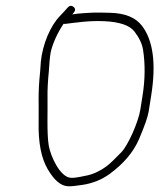

<svg xmlns="http://www.w3.org/2000/svg" viewBox="-20 -665 553 667"><path d="M230.9 -615C243.9 -617 255.9 -618.3 267 -619C306 -621.3 303.1 -622.2 363.7 -620.5C414.4 -619.1 450.7 -604.3 472.7 -576C512 -525.3 522.9 -444.6 505.4 -334L496.3 -276.7C493.5 -259.1 482.5 -227.7 463.3 -182.4C444 -137.1 409.8 -96.5 360.6 -60.5C333.8 -41 302.7 -28.4 267.1 -22.8C242.5 -18.9 225.2 -17.3 215.3 -18C191.2 -19.3 168 -39.1 145.7 -77.3C123.4 -115.6 112.9 -169.2 114.2 -238C115.5 -312 111 -334.5 119.5 -417L121.9 -451C128.1 -512.9 156.1 -576.5 187.9 -609.1C198.3 -619.7 207 -629.2 213.9 -637.5C220.9 -645.8 228.1 -647 235.5 -641C246.1 -632.4 238.8 -623.3 230.9 -615ZM156 -483C154.5 -473.7 153.2 -463.7 152.2 -453L149.8 -419C146.2 -382.4 144.6 -352.3 145.1 -328.6C146.1 -280.6 142.1 -202.2 149.4 -159C155.2 -124.8 187.6 -49.3 226.6 -47.2C236.2 -46.7 252.4 -49 275 -54C300.2 -58.1 325.4 -69.3 350.4 -87.6C361 -95.4 378.3 -111.9 402.3 -137C424.9 -160.7 460.6 -240.5 467.5 -284L475.4 -334C484.2 -389.7 484.7 -442.5 476.9 -492.3C473.7 -512.5 463.9 -533.5 447.3 -555.2C430.8 -576.9 395.6 -589 341.9 -591.4C290.5 -593.6 250.9 -587.4 206.6 -582H200.6C178.2 -547.9 163.3 -514.9 156 -483Z"/></svg>

Font: MewTooHand
Style: ReversedIta
Weight: 400
Designer: Mew Too, Robert Jablonski
Version: Version 0.77